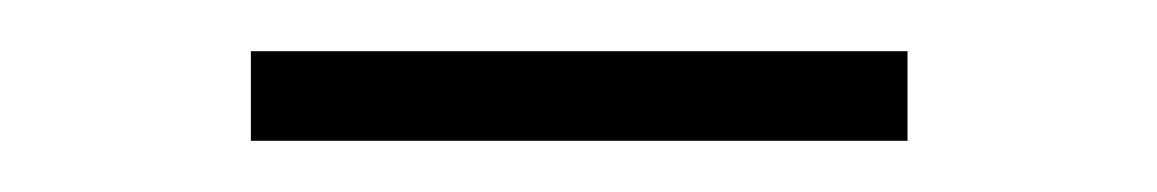

<svg xmlns="http://www.w3.org/2000/svg" viewBox="-20 -749 452 75"><path d="M78 -694V-729H334.5V-694Z"/></svg>

Font: Encode Sans Condensed ExLight
Style: Regular
Weight: 275
Width: 3
Designer: Multiple Designers
Foundry: Impallari Type
Version: Version 2.000